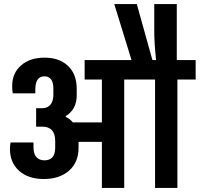

<svg xmlns="http://www.w3.org/2000/svg" viewBox="-20 -926 984 946"><path d="M944 -534H854V0H744V-534H592V0H482V-227H367V-197Q367 -126 320 -85Q273 -44 196 -44Q119 -44 74 -84.5Q29 -125 29 -192Q29 -208 32 -224H145V-201Q145 -169 159 -152.5Q173 -136 199 -136Q251 -136 252 -197V-231Q252 -302 188 -302H158V-393H189Q213 -393 227.5 -409Q242 -425 243 -457V-488Q243 -550 199 -550Q154 -550 154 -485V-466H43Q40 -484 40 -502Q40 -566 84 -604Q128 -642 199 -642Q272 -642 315 -601.5Q358 -561 358 -488V-457Q358 -387 304 -354V-350Q324 -341 339 -323H482V-534H397V-630H628L543 -906H654L731 -630H749Q740 -716 740 -773V-906H851V-630H944Z"/></svg>

Font: Pragati Narrow
Style: Bold
Weight: 700
Designer: Hector Gatti, Marcela Romero, Pablo Cosgaya and Nicolas Silva
Foundry: Omnibus-Type
Version: Version 1.010; ttfautohint (v1.3)